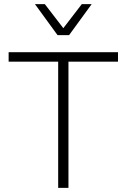

<svg xmlns="http://www.w3.org/2000/svg" viewBox="-20 -914 616 934"><path d="M554 -660V-614H313V0H263V-614H22V-660ZM426 -894 316 -743H260L150 -894H198L288 -777L378 -894Z"/></svg>

Font: Work Sans Light
Style: Regular
Weight: 300
Designer: Wei Huang
Foundry: Wei Huang
Version: Version 2.012; ttfautohint (v1.8.3)